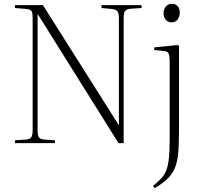

<svg xmlns="http://www.w3.org/2000/svg" viewBox="-20 -750 1058 1006"><path d="M58 0V-15L117 -19Q136 -20 143.5 -30.5Q151 -41 151 -67V-657Q151 -682 145.5 -691.5Q140 -701 118 -703L58 -708V-723H205L602 -95H603V-656Q603 -681 595 -691Q587 -701 565 -703L512 -708V-723H722V-708L661 -704Q642 -702 635 -692Q628 -682 628 -655V0H601L179 -674H177V-66Q177 -40 184 -30.5Q191 -21 210 -19L268 -15V0ZM790 236 782 224Q808 203 825 184.5Q842 166 851.5 141.5Q861 117 865 79Q869 41 869 -18V-420Q869 -459 863 -470.5Q857 -482 836 -483L787 -488L789 -502L912 -514L918 -509V-91Q918 -21 915.5 28.5Q913 78 902 114.5Q891 151 864.5 179.5Q838 208 790 236ZM879 -633Q859 -633 848 -647Q837 -661 837 -680Q837 -701 848.5 -715.5Q860 -730 880 -730Q900 -730 911 -717.5Q922 -705 922 -684Q922 -664 911 -648.5Q900 -633 879 -633Z"/></svg>

Font: Literata 60pt ExtraLight
Style: Regular
Weight: 250
Designer: Latin by Veronika Burian and Jose Scaglione. Greek by Irene Vlachou. Cyrillic by Vera Evstafieva.
Foundry: TypeTogether
Version: Version 3.103;gftools[0.9.29]